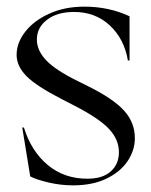

<svg xmlns="http://www.w3.org/2000/svg" viewBox="-20 -543 456 578"><path d="M71 -12 47 -159H52Q74 -88 123.5 -46.5Q173 -5 243 -5Q289 -5 313.5 -27Q338 -49 338 -85Q338 -123 308 -155Q278 -187 202 -226L167 -244Q89 -284 59.5 -314Q30 -344 30 -378Q30 -414 56 -447.5Q82 -481 128.5 -502Q175 -523 234 -523Q308 -523 370 -494V-361H365Q354 -426 310.5 -466.5Q267 -507 203 -507Q152 -507 121.5 -483.5Q91 -460 91 -424Q91 -391 119 -361.5Q147 -332 212 -300L244 -284Q321 -246 353.5 -210Q386 -174 386 -127Q386 -91 364.5 -58.5Q343 -26 301 -5.5Q259 15 200 15Q163 15 126.5 6.5Q90 -2 71 -12Z"/></svg>

Font: Nyght Serif Light
Style: Regular
Weight: 300
Designer: Maksym Kobuzan
Version: Version 0.410